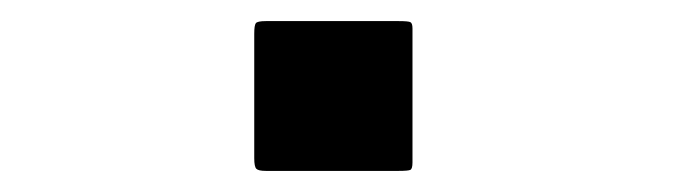

<svg xmlns="http://www.w3.org/2000/svg" viewBox="-20 -398 640 182"><path d="M232 -378H358Q367 -378 369 -377Q371 -376 371 -371V-244Q371 -238 369 -237Q367 -236 358 -236H232Q225 -236 223 -238Q221 -240 221 -248V-366Q221 -374 222.5 -376Q224 -378 232 -378Z"/></svg>

Font: Lily Script One
Style: Regular
Weight: 400
Designer: Julia Petretta
Foundry: Julia Petretta
Version: Version 1.002;PS 001.001;hotconv 1.0.70;makeotf.lib2.5.58329